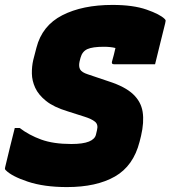

<svg xmlns="http://www.w3.org/2000/svg" viewBox="-33 -740 693 780"><path d="M424 -720Q508 -720 562.5 -701Q617 -682 636 -663Q640 -659 640 -656Q640 -653 638 -645Q628 -605 617.5 -562.5Q607 -520 597 -479H430Q419 -479 422 -490Q426 -504 429.5 -517.5Q433 -531 436 -545Q416 -550 389 -550Q343 -550 322 -540.5Q301 -531 294 -505L290 -489Q286 -470 292.5 -458Q299 -446 324 -438L410 -409Q475 -388 507.5 -357.5Q540 -327 546.5 -285.5Q553 -244 540 -188L534 -164Q509 -66 434 -23Q359 20 239 20Q146 20 80 -2Q14 -24 -10 -49Q-13 -52 -13 -55Q-13 -58 -12 -61Q-2 -104 8 -144Q18 -184 27 -220H47Q85 -191 134.5 -173Q184 -155 257 -155Q304 -155 328.5 -165Q353 -175 357 -194L361 -211Q367 -234 353 -245.5Q339 -257 310 -266L241 -288Q185 -305 154 -330Q123 -355 110 -383.5Q97 -412 96.5 -441Q96 -470 102 -496L115 -546Q138 -636 220 -678Q302 -720 424 -720Z"/></svg>

Font: Recursive Mn Lnr St Blk
Style: Italic
Weight: 900
Italic angle: -15°
Monospace: yes
Version: Version 1.079;hotconv 1.0.112;makeotfexe 2.5.65598; ttfautoh